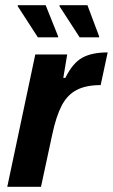

<svg xmlns="http://www.w3.org/2000/svg" viewBox="-20 -720 435 740"><path d="M116 -510H239L224 -420H232Q260 -477 297 -497.5Q334 -518 395 -518L368 -392Q311 -392 275 -373Q239 -354 217.5 -312.5Q196 -271 181 -200L138 0H8ZM126 -576 49 -695 48 -700H156L204 -580V-576ZM287 -576 210 -695 209 -700H317L362 -580V-576Z"/></svg>

Font: Saira Semi Condensed SemiBold
Style: Italic
Weight: 600
Width: 4
Italic angle: -12°
Designer: Hector Gatti with collaboration of the Omnibus-Type team
Foundry: Omnibus-Type
Version: Version 1.001; ttfautohint (v1.8)